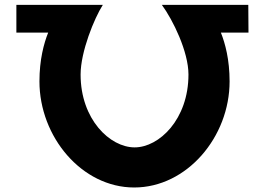

<svg xmlns="http://www.w3.org/2000/svg" viewBox="-20 -792 1116 809"><path d="M662 -771.5C709 -707.5 774.1 -574 774.1 -478C774.1 -289 650.4 -171 547.3 -171C443.3 -171 319.6 -289 319.6 -478C319.6 -574 377.3 -715.5 413.3 -771.5H49V-654.6H183C164.8 -609.2 146.2 -540.5 146.2 -449C146.2 -216 324.3 -2 545.4 -2C767.5 -2 947.4 -215 947.4 -449C947.4 -540.5 928.9 -609.2 910.7 -654.6H1027L1026.2 -771.5Z"/></svg>

Font: Sztylet
Style: Bd
Weight: 700
Foundry: Cannot Into Space Fonts, PlusOne Fonts
Version: Version 0.12